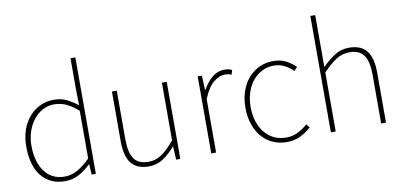

<svg xmlns="http://www.w3.org/2000/svg" viewBox="-69 -942 2466 1173"><g transform="rotate(-10 1164.0 -355.0)"><path d="M252 12Q161 12 107.5 -52Q54 -116 54 -238Q54 -296 71 -342.5Q88 -389 117.5 -422Q147 -455 185.5 -472.5Q224 -490 268 -490Q312 -490 345 -474.5Q378 -459 416 -430L414 -520V-722H444V0H418L414 -64H412Q382 -34 342 -11Q302 12 252 12ZM254 -16Q296 -16 334.5 -37.5Q373 -59 414 -100V-396Q373 -432 338.5 -447Q304 -462 266 -462Q228 -462 195 -444.5Q162 -427 138 -396.5Q114 -366 100 -325Q86 -284 86 -238Q86 -188 97 -147.5Q108 -107 129.5 -77.5Q151 -48 182 -32Q213 -16 254 -16Z M772 12Q698 12 663 -32Q628 -76 628 -170V-478H658V-174Q658 -94 685 -55Q712 -16 774 -16Q819 -16 856 -41Q893 -66 938 -120V-478H968V0H942L938 -82H936Q900 -40 861 -14Q822 12 772 12Z M1160 0V-478H1186L1190 -388H1192Q1216 -432 1250 -461Q1284 -490 1328 -490Q1340 -490 1351 -488Q1362 -486 1374 -480L1366 -452Q1354 -457 1346 -458.5Q1338 -460 1324 -460Q1291 -460 1255 -431.5Q1219 -403 1190 -332V0Z M1628 12Q1582 12 1543 -5Q1504 -22 1475.5 -54Q1447 -86 1430.5 -132.5Q1414 -179 1414 -238Q1414 -298 1431.5 -345Q1449 -392 1478.5 -424Q1508 -456 1546.5 -473Q1585 -490 1628 -490Q1678 -490 1711 -471.5Q1744 -453 1768 -430L1748 -408Q1724 -431 1695 -446.5Q1666 -462 1628 -462Q1590 -462 1556.5 -445.5Q1523 -429 1498.5 -399.5Q1474 -370 1460 -328.5Q1446 -287 1446 -238Q1446 -188 1459 -147.5Q1472 -107 1496 -77.5Q1520 -48 1553.5 -32Q1587 -16 1628 -16Q1669 -16 1702.5 -33Q1736 -50 1762 -74L1780 -52Q1750 -25 1712.5 -6.5Q1675 12 1628 12Z M1902 0V-722H1932V-400Q1971 -439 2010.5 -464.5Q2050 -490 2100 -490Q2174 -490 2209 -446Q2244 -402 2244 -308V0H2214V-304Q2214 -384 2187 -423Q2160 -462 2098 -462Q2053 -462 2015.5 -438Q1978 -414 1932 -366V0Z"/></g></svg>

Font: TypoPRO Source Sans Pro
Style: Regular
Weight: 200
Designer: Paul D. Hunt
Foundry: Adobe Systems Incorporated
Version: Version 2.020;PS 2.000;hotconv 1.0.86;makeotf.lib2.5.63406